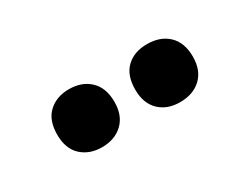

<svg xmlns="http://www.w3.org/2000/svg" viewBox="-32 -961 567 439"><g transform="rotate(-30 251.5 -741.5)"><path d="M75 -741Q75 -779 96 -798.5Q117 -818 150 -818Q184 -818 205 -798Q226 -778 226 -741Q226 -705 205 -685Q184 -665 150 -665Q117 -665 96 -684.5Q75 -704 75 -741ZM281 -741Q281 -779 301.5 -798.5Q322 -818 356 -818Q391 -818 412 -798Q433 -778 433 -741Q433 -705 412 -685Q391 -665 356 -665Q322 -665 301.5 -685Q281 -705 281 -741Z"/></g></svg>

Font: Noto Sans Tamil UI Condensed Black
Style: Regular
Weight: 900
Width: 3
Designer: Jelle Bosma - Monotype Design Team
Foundry: Monotype Imaging Inc.
Version: Version 2.004; ttfautohint (v1.8.4.7-5d5b)